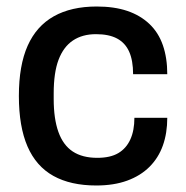

<svg xmlns="http://www.w3.org/2000/svg" viewBox="-20 -558 572 590"><path d="M276 12Q197 12 144 -17.5Q91 -47 64.5 -108Q38 -169 38 -263Q38 -357 65 -417.5Q92 -478 145.5 -508Q199 -538 277 -538Q331 -538 371 -524.5Q411 -511 439 -484.5Q467 -458 480.5 -419Q494 -380 494 -330H389Q389 -372 377 -399Q365 -426 340 -439.5Q315 -453 275 -453Q233 -453 204 -433.5Q175 -414 160 -374.5Q145 -335 145 -271V-254Q145 -193 159.5 -152.5Q174 -112 203.5 -92.5Q233 -73 279 -73Q319 -73 343.5 -87.5Q368 -102 380.5 -129.5Q393 -157 393 -196H494Q494 -149 480.5 -111Q467 -73 439.5 -45.5Q412 -18 371 -3Q330 12 276 12Z"/></svg>

Font: Archivo SemiBold Medium
Style: Regular
Weight: 500
Version: Version 2.001